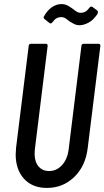

<svg xmlns="http://www.w3.org/2000/svg" viewBox="-20 -915 513 943"><path d="M57 -157Q57 -168 59 -190L121 -690Q121 -694 124 -697Q127 -700 132 -700H205Q214 -700 214 -690L151 -180Q150 -173 150 -160Q150 -121 169 -98Q188 -75 221 -75Q258 -75 284.5 -104Q311 -133 317 -180L380 -690Q380 -694 383 -697Q386 -700 391 -700H464Q473 -700 473 -690L411 -190Q401 -101 345.5 -46.5Q290 8 210 8Q139 8 98 -37Q57 -82 57 -157ZM320 -811Q316 -814 308.5 -820Q301 -826 294.5 -828.5Q288 -831 280 -831Q268 -831 258 -825.5Q248 -820 237 -805Q234 -801 230 -800Q226 -799 223 -802L198 -822Q192 -828 196 -835Q213 -865 235.5 -880Q258 -895 282 -895Q297 -895 309.5 -889Q322 -883 337 -872Q340 -870 347.5 -864Q355 -858 362 -855Q369 -852 377 -852Q389 -852 399 -857.5Q409 -863 420 -878Q423 -882 427 -882.5Q431 -883 434 -881L458 -863Q461 -860 461 -855Q461 -851 457 -844Q438 -816 414.5 -803.5Q391 -791 370 -791Q357 -791 346.5 -796Q336 -801 320 -811Z"/></svg>

Font: Barlow Condensed Medium
Style: Italic
Weight: 500
Width: 3
Italic angle: -7°
Designer: Jeremy Tribby
Foundry: Tribby Type
Version: Version 1.408